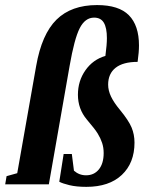

<svg xmlns="http://www.w3.org/2000/svg" viewBox="-57 -724 577 754"><path d="M367.7 -391.6Q367.7 -368.7 378.9 -345Q390.1 -321.3 414.1 -292.5Q448.2 -251 459.7 -223.4Q471.2 -195.8 471.2 -164.1Q471.2 -84 421.4 -37.1Q371.6 9.8 282.2 9.8Q243.2 9.8 215.8 3.2Q188.5 -3.4 175.8 -10.3L192.9 -119.1H225.1L233.4 -53.7Q253.9 -35.6 280.8 -35.6Q312.5 -35.6 331.3 -58.8Q350.1 -82 350.1 -123Q350.1 -144.5 344 -162.8Q337.9 -181.2 326.9 -199.2Q315.9 -217.3 283.7 -254.9Q249 -296.4 249 -352.1Q249 -406.2 278.6 -448.2Q308.1 -490.2 356.9 -504.4Q362.8 -548.8 362.8 -574.2Q362.8 -614.7 350.8 -634.8Q338.9 -654.8 312.5 -654.8Q277.3 -654.8 256.1 -613.3Q234.9 -571.8 216.3 -464.8L134.8 0H-36.6L-31.2 -32.2L10.7 -43.9L85 -464.8Q106.9 -589.8 165 -647Q223.1 -704.1 324.2 -704.1Q409.7 -704.1 449.2 -664.1Q488.8 -624 488.8 -545.4Q488.8 -519.5 483.4 -481Q426.3 -481 397 -457.8Q367.7 -434.6 367.7 -391.6Z"/></svg>

Font: Tinos
Style: Bold Italic
Weight: 700
Italic angle: -16.333°
Designer: Steve Matteson
Foundry: Monotype Imaging Inc.
Version: Version 1.23